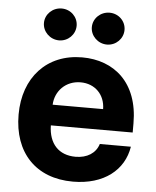

<svg xmlns="http://www.w3.org/2000/svg" viewBox="-54 -811 707 868"><g transform="rotate(5 299.0 -377.5)"><path d="M308.9 10.7C449.9 10.7 540.1 -62.5 556.8 -169.4H415.8C402.7 -126.8 363.6 -102.3 311.4 -102.3C235.4 -102.3 189.6 -150.2 187.9 -234H559.3V-275.6C559.3 -460.9 447.1 -552.6 302.9 -552.6C142.4 -552.6 38.4 -438.6 38.4 -270.2C38.4 -97.3 141 10.7 308.9 10.7ZM116.5 -692.5C116.5 -653.1 150.2 -620 191.1 -620C232.2 -620 264.9 -653.1 264.9 -692.5C264.9 -732.6 232.2 -764.6 191.1 -764.6C150.2 -764.6 116.5 -732.6 116.5 -692.5ZM187.9 -327.8C190.7 -390.3 238.3 -439.6 305.4 -439.6C371.1 -439.6 416.5 -392.8 416.9 -327.8ZM333.8 -692.5C333.8 -653.1 367.5 -620 408.4 -620C449.6 -620 482.2 -653.1 482.2 -692.5C482.2 -732.6 449.6 -764.6 408.4 -764.6C367.5 -764.6 333.8 -732.6 333.8 -692.5Z"/></g></svg>

Font: Margiela Sans
Style: Bold
Weight: 700
Designer: Stefan Endress, Andreas Faust
Version: Version 1.100;FEAKit 1.0